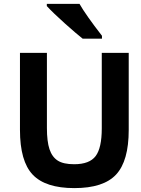

<svg xmlns="http://www.w3.org/2000/svg" viewBox="-20 -946 721 981"><path d="M359.9 15.1Q212.4 15.1 147.2 -53.5Q82 -122.1 82 -282.2V-675.8H219.7V-292Q219.7 -223.1 232.9 -183.6Q246.1 -144 274.9 -125.5Q303.7 -106.9 358.9 -106.9Q437.5 -106.9 468.8 -148.7Q500 -190.4 500 -290V-675.8H637.7V-282.2Q637.7 -123.5 573.2 -54.2Q508.8 15.1 359.9 15.1ZM501 -748.5H402.3Q371.6 -772.5 312 -825.7Q252.4 -878.9 219.2 -915V-926.3H386.2Q417 -871.6 501 -763.2Z"/></svg>

Font: Cadman
Style: Bold
Weight: 700
Designer: Paul James MIller
Foundry: High-Logic / Made with FontCreator
Version: Version 2.114;March 28, 2021;FontCreator 13.0.0.2683 64-bit